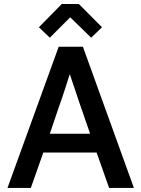

<svg xmlns="http://www.w3.org/2000/svg" viewBox="-20 -932 701 952"><path d="M644 0H521L459 -175.8H194.8L132.8 0H17.1L271 -700.2H391.1ZM325.2 -562Q323.2 -555.2 316.4 -534.7Q314.5 -528.3 310.1 -514.6Q305.7 -501 303.7 -494.6L287.6 -446.3Q281.7 -429.2 270 -396Q263.7 -377 249.3 -334.7Q234.9 -292.5 227.1 -269H426.8Q399.9 -344.7 382.8 -396Q379.4 -405.3 373.5 -422.9Q367.7 -440.4 365.7 -446.3L349.6 -494.6Q346.7 -503.4 342 -517.1Q337.4 -530.8 335.9 -534.7Q329.1 -555.2 327.1 -562ZM286.1 -912.1H371.1L485.8 -796.9L432.1 -745.1L328.1 -846.2L227.1 -745.1L172.9 -796.9Z"/></svg>

Font: Post Grotesk Medium
Style: Medium
Weight: 500
Version: Version 1.0